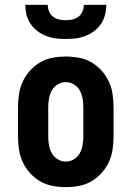

<svg xmlns="http://www.w3.org/2000/svg" viewBox="-20 -760 540 788"><path d="M250 8Q223 8 196 3Q169 -2 145.5 -15.5Q122 -29 103.5 -49.5Q85 -70 73.5 -94.5Q62 -119 58 -146Q54 -173 54 -200V-320Q54 -347 58 -374Q62 -401 73.5 -425.5Q85 -450 103.5 -470.5Q122 -491 145.5 -504.5Q169 -518 196 -523Q223 -528 250 -528Q277 -528 304 -523Q331 -518 354.5 -504.5Q378 -491 396.5 -470.5Q415 -450 426.5 -425.5Q438 -401 442 -374Q446 -347 446 -320V-200Q446 -173 442 -146Q438 -119 426.5 -94.5Q415 -70 396.5 -49.5Q378 -29 354.5 -15.5Q331 -2 304 3Q277 8 250 8ZM250 -97Q268 -97 283.5 -106.5Q299 -116 307.5 -131.5Q316 -147 319 -164.5Q322 -182 322 -200V-320Q322 -338 319 -355.5Q316 -373 307.5 -388.5Q299 -404 283.5 -413.5Q268 -423 250 -423Q232 -423 216.5 -413.5Q201 -404 192.5 -388.5Q184 -373 181 -355.5Q178 -338 178 -320V-200Q178 -182 181 -164.5Q184 -147 192.5 -131.5Q201 -116 216.5 -106.5Q232 -97 250 -97ZM250 -600Q229 -600 209 -602.5Q189 -605 169.5 -612.5Q150 -620 133.5 -632.5Q117 -645 105.5 -662Q94 -679 89 -699Q84 -719 84 -740H176Q176 -726 181.5 -713Q187 -700 198 -691.5Q209 -683 222.5 -680Q236 -677 250 -677Q264 -677 277.5 -680Q291 -683 302 -691.5Q313 -700 318.5 -713Q324 -726 324 -740H416Q416 -719 411 -699Q406 -679 394.5 -662Q383 -645 366.5 -632.5Q350 -620 330.5 -612.5Q311 -605 291 -602.5Q271 -600 250 -600Z"/></svg>

Font: Iosevka Curly Slab Extrabold
Style: Regular
Weight: 800
Monospace: yes
Designer: Belleve Invis
Foundry: Belleve Invis
Version: Version 22.1.2; ttfautohint (v1.8.4)